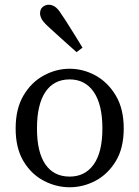

<svg xmlns="http://www.w3.org/2000/svg" viewBox="-20 -777 588 810"><path d="M328 -576 303 -557Q282 -576 261.5 -594Q241 -612 221 -630.5Q201 -649 181 -667Q161 -686 155 -698Q149 -710 149 -720Q149 -739 160.5 -748Q172 -757 186 -757Q199 -757 212 -748.5Q225 -740 239 -717Q255 -694 269.5 -670.5Q284 -647 299 -623.5Q314 -600 328 -576ZM274 13Q217 13 164.5 -14.5Q112 -42 79 -97Q46 -152 46 -235Q46 -318 79 -374Q112 -430 164.5 -458.5Q217 -487 274 -487Q331 -487 383 -458.5Q435 -430 468.5 -374Q502 -318 502 -235Q502 -152 468.5 -97Q435 -42 383 -14.5Q331 13 274 13ZM274 -32Q339 -32 375.5 -83.5Q412 -135 412 -235Q412 -336 375.5 -389Q339 -442 274 -442Q207 -442 171.5 -389Q136 -336 136 -235Q136 -135 171.5 -83.5Q207 -32 274 -32Z"/></svg>

Font: Adobe Variable Font Prototype
Style: Regular
Weight: 389
Designer: Frank Grießhammer
Foundry: Adobe
Version: Version 1.004;hotconv 1.0.113;makeotfexe 2.5.65598